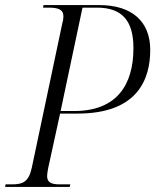

<svg xmlns="http://www.w3.org/2000/svg" viewBox="-37 -734 610 754"><path d="M-17 0H237L239 -10H197C164 -10 148 -18 148 -43C148 -49 150 -62 152 -73L199 -288H268C507 -288 553 -427 553 -538C553 -649 482 -714 353 -714H134L132 -704H154C191 -704 212 -697 212 -670C212 -664 211 -653 208 -644L88 -76C76 -20 53 -10 10 -10H-15ZM254 -298H201L287 -704H344C444 -704 487 -651 487 -545C487 -400 421 -298 254 -298Z"/></svg>

Font: Noto Serif Display SemiCondensed Light
Style: Italic
Weight: 300
Width: 4
Italic angle: -12°
Designer: Monotype Design Team
Foundry: Monotype Imaging Inc.
Version: Version 2.009